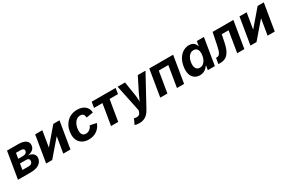

<svg xmlns="http://www.w3.org/2000/svg" viewBox="143 -1876 5101 3408"><g transform="rotate(-30 2694.0 -172.5)"><path d="M17.5 0 107.8 -545.9H339.1Q439.8 -545.9 491.5 -507.1Q543.2 -468.2 531.2 -398.1Q524.2 -354.2 486.9 -324.6Q449.7 -295 389.3 -284.5Q436.7 -281.1 467.8 -262.4Q498.9 -243.6 512.4 -214.2Q526 -184.8 519.9 -148.8Q512.3 -102.4 482 -69Q451.6 -35.5 401.7 -17.7Q351.8 0 284.8 0ZM172.4 -111.2H303.2Q334.1 -111.2 355.3 -126Q376.5 -140.9 381.3 -168.3Q386.3 -197.8 371.2 -215.5Q356.1 -233.1 323.2 -233.1H192.6ZM207 -320.8H305.2Q339.6 -320.8 362.2 -335.7Q384.9 -350.6 389.1 -377.2Q393.4 -403.4 374.9 -417.8Q356.3 -432.1 320.4 -432.1H225.6Z M1092.5 0H945.9L999.2 -321.3H994.9L718.7 0H594.6L684.9 -545.9H831.4L778.6 -226H782.6L1056.6 -545.9H1182.9Z M1467.8 10.7Q1395.3 10.7 1343.4 -17.8Q1291.6 -46.4 1263.8 -98Q1236.1 -149.6 1236.1 -218.8Q1236.1 -281.9 1255.9 -341.6Q1275.8 -401.3 1314.8 -449Q1353.8 -496.7 1411.6 -524.7Q1469.3 -552.7 1545 -552.7Q1594.2 -552.7 1634.3 -540Q1674.4 -527.3 1703.4 -503.4Q1732.5 -479.6 1748.4 -445.8Q1764.4 -412.1 1765.2 -370.1L1625.8 -346.9Q1624.7 -368.1 1619.4 -384.8Q1614.2 -401.5 1604.3 -413.3Q1594.4 -425.1 1579.4 -431.3Q1564.4 -437.5 1543.6 -437.5Q1502.2 -437.5 1471.9 -416.5Q1441.6 -395.6 1421.9 -361.8Q1402.3 -327.9 1392.8 -289.1Q1383.3 -250.2 1383.3 -214.2Q1383.3 -181.6 1392.5 -156.7Q1401.8 -131.8 1421.6 -118.2Q1441.4 -104.6 1472.4 -104.6Q1494.1 -104.6 1514.1 -111.4Q1534.1 -118.1 1551 -130.7Q1567.9 -143.3 1581.1 -161.2Q1594.2 -179.1 1602.1 -201L1734.4 -173.8Q1719.6 -130.8 1694.5 -96.8Q1669.3 -62.8 1635.1 -38.8Q1600.9 -14.8 1558.7 -2.1Q1516.5 10.7 1467.8 10.7Z M1925.2 0 1996.3 -429.5H1824L1843.3 -545.9H2333.8L2314.6 -429.5H2142.7L2071.7 0Z M2295.7 193.3 2347.5 82.8 2364.5 87.4Q2393.5 94.8 2417 91.4Q2440.4 87.9 2456.8 72.9Q2473.1 57.9 2480.2 30.9L2489.2 1.6L2374.7 -545.9H2526.1L2571.1 -262.5Q2579 -209.1 2580.6 -155.3Q2582.2 -101.6 2586 -43.1H2551.9Q2574.9 -101.6 2596.8 -155.6Q2618.8 -209.6 2645.3 -262.5L2788.1 -545.9H2945.9L2613 64.4Q2589.3 108.2 2557.9 140.5Q2526.5 172.8 2485 190.4Q2443.5 208 2388.3 208Q2360.2 208 2335.4 203.8Q2310.5 199.6 2295.7 193.3Z M3512.2 -545.9 3421.9 0H3275.5L3346.6 -429.5H3151.2L3080.1 0H2933.5L3023.8 -545.9Z M3745.1 9.1Q3682.5 9.1 3637.5 -23.5Q3592.4 -56 3573.3 -118.8Q3554.3 -181.6 3569.2 -272.2Q3584.9 -365.7 3625.5 -428Q3666.1 -490.2 3721.8 -521.5Q3777.5 -552.7 3838 -552.7Q3884.2 -552.7 3912.3 -537.2Q3940.5 -521.8 3955.7 -498.9Q3970.9 -476 3977.2 -454H3982.2L3997.1 -545.9H4143.2L4052.9 0H3908.7L3922.9 -87.4H3916Q3902 -64.9 3878.9 -42.8Q3855.8 -20.6 3822.8 -5.7Q3789.8 9.1 3745.1 9.1ZM3810.2 -108.3Q3847.9 -108.3 3877.4 -129Q3906.9 -149.7 3926.7 -186.6Q3946.6 -223.5 3954.5 -272.7Q3962.9 -322.4 3955.3 -358.9Q3947.6 -395.4 3924.7 -415.4Q3901.8 -435.4 3864.1 -435.4Q3825.6 -435.4 3795.9 -414.5Q3766.2 -393.6 3746.8 -357Q3727.5 -320.4 3719.5 -272.7Q3711.8 -224.8 3719.1 -187.5Q3726.3 -150.3 3749.2 -129.3Q3772.1 -108.3 3810.2 -108.3Z M4125.2 0 4144.5 -116.9H4161.9Q4181.8 -116.9 4197.4 -125.8Q4213 -134.6 4225.7 -154.8Q4238.4 -175 4249.3 -209.3Q4260.1 -243.5 4270.4 -294.3L4321.4 -545.9H4747.3L4657 0H4510.4L4581.4 -429.5H4442.1L4408.7 -269.6Q4388.1 -170.9 4355 -111.8Q4321.9 -52.7 4276.7 -26.4Q4231.5 0 4173.7 0Z M5280 0H5133.4L5186.7 -321.3H5182.4L4906.2 0H4782.1L4872.4 -545.9H5018.9L4966.1 -226H4970.1L5244.1 -545.9H5370.4Z"/></g></svg>

Font: Inter
Style: Italic
Weight: 400
Italic angle: -9.3988°
Designer: Rasmus Andersson
Foundry: rsms
Version: Version 4.001;git-66647c0bb